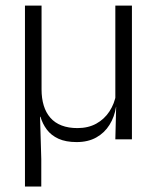

<svg xmlns="http://www.w3.org/2000/svg" viewBox="-20 -508 572 700"><path d="M400.5 -487.5H461V0H400.5L403.5 -120.5L400.5 -123.5ZM131.5 -487.5V-182Q131.5 -149.5 139.5 -123.2Q147.5 -97 163.8 -78.5Q180 -60 204.8 -50.5Q229.5 -41 262.5 -41Q301.5 -41 331 -57.2Q360.5 -73.5 379 -101.8Q397.5 -130 403.5 -165.5L416.5 -118.5H403Q397.5 -82 379.2 -52.8Q361 -23.5 331 -6.8Q301 10 259.5 10Q220 10 193.2 -2.2Q166.5 -14.5 150.8 -35.5Q135 -56.5 127.5 -82.5L126 -82L130.5 72V172H71V-487.5Z"/></svg>

Font: Anek Kannada Light
Style: Regular
Weight: 300
Designer: Vaishnavi Murthy, Maithili Shingre (Kannada) & Yesha Goshar (Latin)
Foundry: Ek Type
Version: Version 1.003